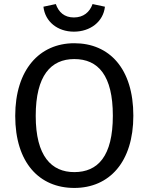

<svg xmlns="http://www.w3.org/2000/svg" viewBox="-20 -914 732 946"><path d="M346 12C519 12 637 -116 637 -344C637 -576 519 -701 346 -701C174 -701 55 -570 55 -343C55 -112 174 12 346 12ZM156 -343C156 -542 231 -623 346 -623C464 -623 536 -542 536 -344C536 -144 462 -66 346 -66C234 -66 156 -144 156 -343ZM344 -758C425 -758 489 -807 497 -881L436 -894C422 -854 391 -828 344 -828C297 -828 269 -854 255 -894L194 -881C202 -807 264 -758 344 -758Z"/></svg>

Font: FiraGO Unicode
Style: Regular
Weight: 400
Designer: bBox Type
Foundry: bBox Type GmbH
Version: Version 1.001;PS 001.001;hotconv 1.0.88;makeotf.lib2.5.64775